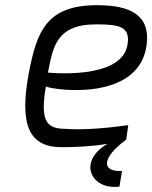

<svg xmlns="http://www.w3.org/2000/svg" viewBox="-20 -561 588 741"><path d="M165 -281C184 -372 192 -467 351 -467C440 -467 484 -459 472 -388C449 -250 165 -281 165 -281ZM91 -278C55 -84 89 7 217 7C276 7 335 4 395 -6C277 62 332 174 441 159L451 99C368 103 374 46 467 -22L475 -78C397 -67 302 -58 226 -64C155 -65 136 -103 157 -227C194 -212 518 -169 546 -388C561 -504 481 -541 355 -541C160 -541 122 -441 91 -278Z"/></svg>

Font: Exo
Style: Regular Italic
Weight: 400
Designer: Natanael Gama
Version: Version 1.00